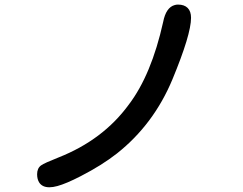

<svg xmlns="http://www.w3.org/2000/svg" viewBox="-20 -752 1040 821"><path d="M741.2 -732.4Q768.1 -732.4 782.5 -718Q796.9 -703.6 796.9 -675.8Q796.9 -604.5 717.3 -412.6Q637.2 -220.2 480 -95.7Q416 -45.4 324.7 1.5Q263.2 33.2 225.6 43.5Q206.1 48.8 191.4 48.8Q161.1 48.8 147.9 28.8Q138.7 14.6 138.7 -6.8Q138.7 -32.7 155.8 -44.9Q169.4 -54.7 230 -78.6Q420.4 -153.8 530.3 -304.2Q627.4 -431.6 677.7 -658.2Q689.9 -720.7 727.5 -730.5Q733.9 -732.4 741.2 -732.4Z"/></svg>

Font: YuPearl-SemiBold
Style: SemiBold
Weight: 600
Designer: Max Yao
Foundry: Max-Everyday
Version: Version 1.011; ttfautohint (v1.8.3)